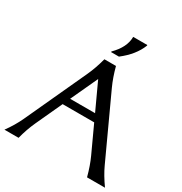

<svg xmlns="http://www.w3.org/2000/svg" viewBox="-216 -1119 1208 1276"><g transform="rotate(30 388.0 -481.0)"><path d="M543.5 -961.9V-957Q510.3 -871.6 418.5 -800.8H358.4V-805.7Q435.1 -881.8 435.1 -961.9ZM2.4 0Q48.3 -63 77.6 -126.5L294.9 -598.1Q323.2 -659.7 343.8 -737.3H432.6Q453.1 -659.7 481.4 -598.1L698.7 -126.5Q726.1 -66.9 773.9 0H636.2Q615.2 -79.1 587.4 -139.2L494.6 -340.3H252.4L159.7 -139.2Q129.4 -73.2 110.8 0ZM277.8 -396H469.2L373.5 -603Z"/></g></svg>

Font: Classica
Style: Book
Weight: 400
Designer: Wojciech Kalinowski "wmk69" (wmk69@o2.pl)
Foundry: Wojciech Kalinowski "wmk69" (wmk69@o2.pl)
Version: Version 2.1.1; 2021-05-14